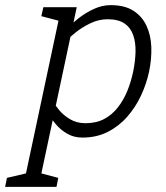

<svg xmlns="http://www.w3.org/2000/svg" viewBox="-100 -528 646 748"><path d="M199 -500 50 200H-10L139 -500ZM139 -350 109 -360Q109 -360 121.5 -375Q134 -390 155.5 -412Q177 -434 205 -456Q233 -478 265.5 -493Q298 -508 331 -508L319 -453Q285 -453 252.5 -437.5Q220 -422 194.5 -401.5Q169 -381 154 -365.5Q139 -350 139 -350ZM97 -150Q97 -150 105.5 -134.5Q114 -119 130.5 -99Q147 -79 173 -63.5Q199 -48 233 -48L221 8Q188 8 162 -7Q136 -22 117.5 -44Q99 -66 87 -88Q75 -110 69 -125Q63 -140 63 -140ZM233 -48Q275 -48 306 -64.5Q337 -81 359.5 -110Q382 -139 396.5 -175Q411 -211 419 -250Q427 -289 428 -325.5Q429 -362 419 -391Q409 -420 385 -436.5Q361 -453 319 -453L331 -508Q386 -508 420 -486Q454 -464 471 -427Q488 -390 489.5 -344Q491 -298 481 -250Q471 -202 449.5 -156Q428 -110 395.5 -73Q363 -36 319.5 -14Q276 8 221 8ZM137 -445 61 -465 69 -500H149ZM-80 200 -73 165 12 145 0 200ZM40 200 52 145 127 165 120 200Z"/></svg>

Font: Epunda Slab Light
Style: Italic
Weight: 300
Italic angle: -12°
Designer: Simon Atzbach
Foundry: typofactur
Version: Version 1.102